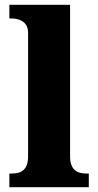

<svg xmlns="http://www.w3.org/2000/svg" viewBox="-20 -780 409 800"><path d="M19 0H350V-57H339C301 -57 272 -73 272 -128V-760H19V-703H30C51 -703 97 -695 97 -644V-128C97 -73 69 -57 30 -57H19Z"/></svg>

Font: Noto Serif Malayalam ExtraBold
Style: Regular
Weight: 800
Designer: Indian type Foundry, Jelle Bosma, Monotype Design Team
Foundry: Monotype Imaging Inc.
Version: Version 2.104